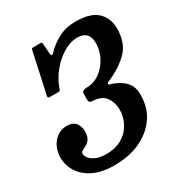

<svg xmlns="http://www.w3.org/2000/svg" viewBox="-188 -890 968 1028"><g transform="rotate(-30 296.5 -376.0)"><path d="M-7 -188Q-1.5 -236 29.2 -268.5Q60 -301 105.5 -301Q147.5 -301 163.8 -274.2Q180 -247.5 176 -214.5Q173.5 -189.5 162.5 -176.5Q151.5 -163.5 138.8 -156.8Q126 -150 116 -145Q106 -140 105 -131.5Q104 -118.5 115 -102.8Q126 -87 151.2 -75.5Q176.5 -64 217 -64Q270 -64 308 -84.8Q346 -105.5 367.8 -140Q389.5 -174.5 394.5 -215.5Q399.5 -260.5 380.5 -298.5Q361.5 -336.5 318 -344.5Q307.5 -347 296.5 -347Q285.5 -347 278 -351Q270.5 -355 271 -369.5V-403Q271 -417 280 -421Q289 -425 302 -425.2Q315 -425.5 326.5 -427.5Q361 -433.5 390.5 -457.5Q420 -481.5 439.2 -516Q458.5 -550.5 462 -587Q467.5 -631.5 450.5 -657Q433.5 -682.5 388.5 -682.5Q349 -682.5 306.2 -657.5Q263.5 -632.5 227.5 -590Q191.5 -547.5 173 -494.5Q170 -487 168.8 -483.5Q167.5 -480 157.5 -480H107Q98.5 -480 95.8 -482.5Q93 -485 94.5 -493L149.5 -745.5Q150.5 -751.5 152.2 -753.2Q154 -755 160.5 -755H206.5Q213.5 -755 214.5 -753.2Q215.5 -751.5 216 -746L220.5 -684.5Q222 -658.5 239 -676.5Q272.5 -712.5 319.2 -737Q366 -761.5 425.5 -761.5Q525.5 -761.5 566.8 -714.2Q608 -667 599.5 -592.5Q592.5 -522 551.5 -480.2Q510.5 -438.5 453.5 -410.5Q424.5 -395.5 418 -394.5Q411.5 -393.5 410.5 -385Q410 -379 422.8 -376.2Q435.5 -373.5 449.5 -366.5Q495.5 -346.5 516.8 -312.5Q538 -278.5 530 -213.5Q523.5 -151 484.5 -100.5Q445.5 -50 379 -20Q312.5 10 222.5 10Q140.5 10 87.5 -19Q34.5 -48 11 -93.5Q-12.5 -139 -7 -188Z"/></g></svg>

Font: Besley* Narrow Semi
Style: Italic
Weight: 600
Width: 4
Italic angle: -13°
Designer: Owen Earl
Foundry: indestructible type*
Version: Version 3.000; ttfautohint (v1.8.3)